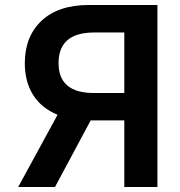

<svg xmlns="http://www.w3.org/2000/svg" viewBox="-20 -747 720 767"><path d="M608.9 0H476.6V-266.1H342.3L199.7 0H52.7L210 -288.6Q146 -314.5 112.5 -367.4Q79.1 -420.4 79.1 -494.6Q79.1 -601.1 146 -664.1Q212.9 -727.1 335.4 -727.1H608.9ZM476.6 -375.5V-617.2H356Q213.9 -617.2 213.9 -494.6Q213.9 -375.5 355 -375.5Z"/></svg>

Font: Interop SemBd
Style: Regular
Weight: 600
Designer: Rasmus Andersson, Google, Jang Haemin
Foundry: jhaemin
Version: Version 1.007